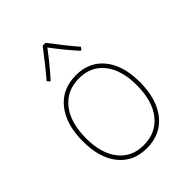

<svg xmlns="http://www.w3.org/2000/svg" viewBox="-191 -761 870 870"><g transform="rotate(-45 243.5 -326.5)"><path d="M142 -520 133 -532Q171 -575 234 -658H252Q315 -575 353 -532L344 -520H339Q291 -573 243 -637Q195 -573 147 -520ZM246 -457Q331 -457 380 -396.5Q429 -336 429 -230Q429 -121 378.5 -58Q328 5 239 5Q154 5 105 -55.5Q56 -116 56 -222Q56 -331 106.5 -394Q157 -457 246 -457ZM246 -437Q167 -437 121.5 -380Q76 -323 76 -222Q76 -125 119.5 -70Q163 -15 239 -15Q318 -15 363.5 -72Q409 -129 409 -230Q409 -327 365.5 -382Q322 -437 246 -437Z"/></g></svg>

Font: Alegreya Sans SC Thin
Style: Regular
Weight: 100
Designer: Juan Pablo del Peral
Foundry: Huerta Tipografica
Version: Version 2.007